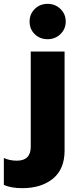

<svg xmlns="http://www.w3.org/2000/svg" viewBox="-110 -748 407 999"><path d="M44 -636Q44 -675 71 -701.5Q98 -728 138 -728Q177 -728 204.5 -701.5Q232 -675 232 -636Q232 -597 204.5 -570.5Q177 -544 138 -544Q98 -544 71 -570Q44 -596 44 -636ZM-90 214V74Q-60 88 -22 88Q50 88 50 15V-480H226V36Q226 132 165.5 181.5Q105 231 6 231Q-53 231 -90 214Z"/></svg>

Font: Prompt
Style: Bold
Weight: 700
Designer: Katatrad Team
Foundry: CadsonDemak
Version: Version 1.000